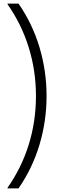

<svg xmlns="http://www.w3.org/2000/svg" viewBox="-20 -888 327 1068"><path d="M22 160V156Q99 47 139.5 -82.5Q180 -212 180 -354Q180 -495 139.5 -625Q99 -755 22 -864V-868H83Q160 -757 199.5 -625.5Q239 -494 239 -354Q239 -214 199.5 -82.5Q160 49 83 160Z"/></svg>

Font: Plata Sans Light
Style: Regular
Weight: 300
Designer: Pablo Impallari, Andres Torresi, & Cristiano Sobral
Foundry: Pablo Impallari, Andres Torresi, & Cristiano Sobral
Version: Version 1.00;December 28, 2019;FontCreator 12.0.0.2547 64-bi